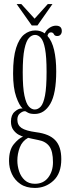

<svg xmlns="http://www.w3.org/2000/svg" viewBox="-20 -677 340 946"><path d="M152 249Q109 249 80.8 229.8Q52.5 210.5 38.5 180.2Q24.5 150 24.5 116Q24.5 62 48 33.5Q71.5 5 93.5 -4Q86.5 -5.5 72 -13.2Q57.5 -21 45.8 -36.8Q34 -52.5 34 -78Q34 -110.5 52.2 -126.5Q70.5 -142.5 84.5 -142.5Q90.5 -143 91.5 -142.5Q75 -157 59.8 -200.2Q44.5 -243.5 44.5 -315Q44.5 -395 59.5 -441.2Q74.5 -487.5 99.2 -507.2Q124 -527 154 -527Q180.5 -527 200.5 -512.5Q208 -529.5 223.8 -540Q239.5 -550.5 255.5 -550.5Q284.5 -550.5 284.5 -524Q284.5 -513.5 278.5 -506.5Q272.5 -499.5 262 -499.5Q249.5 -499.5 245.5 -508.5Q241.5 -517.5 231 -517.5Q217.5 -517.5 214 -500Q236 -475.5 246.5 -430.8Q257 -386 257 -325.5Q257 -215.5 227.8 -165.5Q198.5 -115.5 151 -115.5Q130 -115.5 118.8 -121.2Q107.5 -127 106 -128.5Q104.5 -129 101.5 -129Q91.5 -129 78.5 -118.5Q65.5 -108 65.5 -87.5Q65.5 -60.5 86 -46.5Q106.5 -32.5 158.5 -25.5Q222.5 -17.5 252.2 13.8Q282 45 282 107Q282 177.5 243.2 213.2Q204.5 249 152 249ZM151 -137.5Q167.5 -137.5 180.8 -152Q194 -166.5 201.8 -206.5Q209.5 -246.5 209.5 -323.5Q209.5 -397 202 -436.2Q194.5 -475.5 181.5 -490.2Q168.5 -505 153 -505Q136.5 -505 122.8 -490.2Q109 -475.5 100.5 -435.5Q92 -395.5 92 -320.5Q92 -245 100.5 -205.5Q109 -166 122.5 -151.8Q136 -137.5 151 -137.5ZM152 228.5Q194 228.5 217.5 197.8Q241 167 241 122.5Q241 68 223 43.8Q205 19.5 169 13Q149 9 136.5 6.2Q124 3.5 118.5 2Q89.5 18 77.5 49.5Q65.5 81 65.5 114Q65.5 140.5 74.2 167Q83 193.5 102.2 211Q121.5 228.5 152 228.5ZM136.5 -551.5 62 -657H85L150.5 -585L215.5 -657H238.5L164.5 -551.5Z"/></svg>

Font: Imbue 50pt ExtraLight
Style: Regular
Weight: 200
Designer: Tyler Finck
Foundry: Etcetera Type Company
Version: Version 1.102; ttfautohint (v1.8.3)